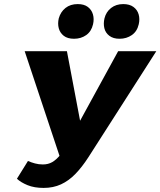

<svg xmlns="http://www.w3.org/2000/svg" viewBox="-20 -909 786 941"><path d="M194 12Q148 12 115 -1.5Q82 -15 63 -33L117 -120Q133 -113 151.5 -108Q170 -103 190 -103Q216 -103 236 -114.5Q256 -126 275.5 -150Q295 -174 316 -214L559 -658H746L413 -138Q382 -90 349.5 -56.5Q317 -23 279 -5.5Q241 12 194 12ZM284 -108 101 -658H308L397 -188ZM343 -719Q311 -719 292.5 -733.5Q274 -748 268 -770.5Q262 -793 268 -819Q277 -851 301 -870Q325 -889 361 -889Q392 -889 410.5 -875Q429 -861 435.5 -838.5Q442 -816 436 -790Q428 -755 402.5 -737Q377 -719 343 -719ZM566 -719Q535 -719 516 -733.5Q497 -748 491.5 -770.5Q486 -793 492 -819Q500 -851 524.5 -870Q549 -889 584 -889Q615 -889 634 -875Q653 -861 659.5 -838.5Q666 -816 660 -790Q652 -755 626 -737Q600 -719 566 -719Z"/></svg>

Font: Ysabeau Black
Style: Italic
Weight: 900
Italic angle: -12°
Version: Version 2.000;gftools[0.9.27.dev2+g8671c4b]